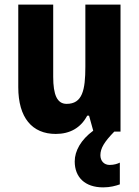

<svg xmlns="http://www.w3.org/2000/svg" viewBox="-20 -569 601 830"><path d="M414 102C414 72 431 44 474 0H501V-549H349V-281C349 -179 336 -120 268 -120C227 -120 210 -159 210 -237V-549H59V-192C59 -60 119 10 221 10C282 10 329 -16 357 -69H365L383 -4C330 35 303 83 303 129C303 197 347 241 426 241C457 241 481 234 498 228V134C488 139 473 144 454 144C430 144 414 127 414 102Z"/></svg>

Font: Noto Sans Malayalam Condensed ExtraBold
Style: Regular
Weight: 800
Width: 3
Designer: Jelle Bosma - Monotype Design Team
Foundry: Monotype Imaging Inc.
Version: Version 2.104